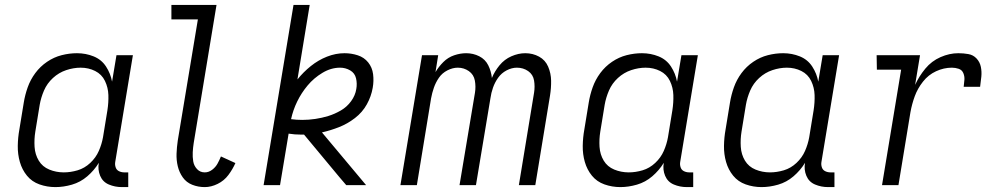

<svg xmlns="http://www.w3.org/2000/svg" viewBox="-20 -755 4072 783"><path d="M206 8Q239 8 273.5 -2Q308 -12 336 -36Q364 -60 383 -91Q378 -63 388.5 -38Q399 -13 424 -2.5Q449 8 477 8H503V-52H487Q475 -52 465 -57Q455 -62 451.5 -73Q448 -84 450 -95L522 -530H455L437 -422Q431 -455 412.5 -483.5Q394 -512 362 -525Q330 -538 294 -538Q263 -538 231.5 -530Q200 -522 172 -503Q144 -484 124 -457Q104 -430 93 -399Q82 -368 77 -337L59 -227Q53 -194 52.5 -160Q52 -126 61 -94.5Q70 -63 90 -38.5Q110 -14 141 -3Q172 8 206 8ZM240 -52Q209 -52 181 -63.5Q153 -75 138 -100Q123 -125 121 -156Q119 -187 124 -218L142 -328Q147 -357 159.5 -386Q172 -415 196 -437Q220 -459 250 -469Q280 -479 309 -479Q341 -479 368 -465.5Q395 -452 408 -425Q421 -398 422 -367.5Q423 -337 418 -305L400 -195Q395 -167 383 -139.5Q371 -112 348 -90.5Q325 -69 296.5 -60.5Q268 -52 240 -52Z M815 8Q841 8 867.5 -5Q894 -18 911.5 -41.5Q929 -65 940 -90L881 -117Q875 -102 867 -87.5Q859 -73 845 -62.5Q831 -52 815 -52Q796 -52 783.5 -65.5Q771 -79 768 -97Q765 -115 766 -134Q767 -153 770 -172L863 -735H679V-676H787L705 -182Q701 -155 700 -128.5Q699 -102 705 -77Q711 -52 725.5 -31.5Q740 -11 764 -1.5Q788 8 815 8Z M1055 0H1122L1157 -210Q1182 -206 1209 -206H1220L1363 -34L1392 0H1473L1293 -215Q1328 -223 1362.5 -236.5Q1397 -250 1427.5 -273.5Q1458 -297 1476 -329.5Q1494 -362 1500 -397Q1505 -425 1501.5 -452.5Q1498 -480 1481.5 -500.5Q1465 -521 1439 -529.5Q1413 -538 1385 -538Q1349 -538 1313.5 -524Q1278 -510 1247.5 -485.5Q1217 -461 1193 -431L1243 -735H1177ZM1213 -266Q1189 -266 1167 -269Q1175 -306 1192 -341Q1209 -376 1234.5 -406.5Q1260 -437 1295 -458Q1330 -479 1367 -479Q1389 -479 1408 -468Q1427 -457 1432 -435.5Q1437 -414 1433 -392Q1429 -366 1412 -342.5Q1395 -319 1370 -304.5Q1345 -290 1319 -282Q1293 -274 1266 -270Q1239 -266 1213 -266Z M1613 0H1680L1738 -354Q1742 -376 1749.5 -397.5Q1757 -419 1770 -438Q1783 -457 1804.5 -468Q1826 -479 1847 -479Q1872 -479 1892 -465Q1912 -451 1916.5 -426.5Q1921 -402 1917 -377L1854 0H1921L1980 -354Q1983 -376 1990.5 -397.5Q1998 -419 2011.5 -438Q2025 -457 2046 -468Q2067 -479 2088 -479Q2114 -479 2134 -465Q2154 -451 2158 -426.5Q2162 -402 2158 -377L2096 0H2163L2223 -365Q2228 -396 2227.5 -426Q2227 -456 2215.5 -483Q2204 -510 2178.5 -524Q2153 -538 2122 -538Q2094 -538 2065.5 -525.5Q2037 -513 2017 -488.5Q1997 -464 1986 -437Q1983 -465 1971 -489Q1959 -513 1934.5 -525.5Q1910 -538 1881 -538Q1857 -538 1832 -529.5Q1807 -521 1788 -502Q1769 -483 1756 -461L1767 -530H1701Z M2510 8Q2543 8 2577.5 -2Q2612 -12 2640 -36Q2668 -60 2687 -91Q2682 -63 2692.5 -38Q2703 -13 2728 -2.5Q2753 8 2781 8H2807V-52H2791Q2779 -52 2769 -57Q2759 -62 2755.5 -73Q2752 -84 2754 -95L2826 -530H2759L2741 -422Q2735 -455 2716.5 -483.5Q2698 -512 2666 -525Q2634 -538 2598 -538Q2567 -538 2535.5 -530Q2504 -522 2476 -503Q2448 -484 2428 -457Q2408 -430 2397 -399Q2386 -368 2381 -337L2363 -227Q2357 -194 2356.5 -160Q2356 -126 2365 -94.5Q2374 -63 2394 -38.5Q2414 -14 2445 -3Q2476 8 2510 8ZM2544 -52Q2513 -52 2485 -63.5Q2457 -75 2442 -100Q2427 -125 2425 -156Q2423 -187 2428 -218L2446 -328Q2451 -357 2463.5 -386Q2476 -415 2500 -437Q2524 -459 2554 -469Q2584 -479 2613 -479Q2645 -479 2672 -465.5Q2699 -452 2712 -425Q2725 -398 2726 -367.5Q2727 -337 2722 -305L2704 -195Q2699 -167 2687 -139.5Q2675 -112 2652 -90.5Q2629 -69 2600.5 -60.5Q2572 -52 2544 -52Z M3086 8Q3119 8 3153.5 -2Q3188 -12 3216 -36Q3244 -60 3263 -91Q3258 -63 3268.5 -38Q3279 -13 3304 -2.5Q3329 8 3357 8H3383V-52H3367Q3355 -52 3345 -57Q3335 -62 3331.5 -73Q3328 -84 3330 -95L3402 -530H3335L3317 -422Q3311 -455 3292.5 -483.5Q3274 -512 3242 -525Q3210 -538 3174 -538Q3143 -538 3111.5 -530Q3080 -522 3052 -503Q3024 -484 3004 -457Q2984 -430 2973 -399Q2962 -368 2957 -337L2939 -227Q2933 -194 2932.5 -160Q2932 -126 2941 -94.5Q2950 -63 2970 -38.5Q2990 -14 3021 -3Q3052 8 3086 8ZM3120 -52Q3089 -52 3061 -63.5Q3033 -75 3018 -100Q3003 -125 3001 -156Q2999 -187 3004 -218L3022 -328Q3027 -357 3039.5 -386Q3052 -415 3076 -437Q3100 -459 3130 -469Q3160 -479 3189 -479Q3221 -479 3248 -465.5Q3275 -452 3288 -425Q3301 -398 3302 -367.5Q3303 -337 3298 -305L3280 -195Q3275 -167 3263 -139.5Q3251 -112 3228 -90.5Q3205 -69 3176.5 -60.5Q3148 -52 3120 -52Z M3577 0H3644L3693 -298Q3699 -331 3710.5 -362.5Q3722 -394 3744 -422Q3766 -450 3797.5 -464.5Q3829 -479 3862 -479Q3876 -479 3889.5 -474.5Q3903 -470 3908.5 -457Q3914 -444 3913 -430Q3912 -416 3910 -401H3977Q3980 -422 3982 -442.5Q3984 -463 3980 -482.5Q3976 -502 3962.5 -516.5Q3949 -531 3929 -534.5Q3909 -538 3888 -538Q3852 -538 3815.5 -522Q3779 -506 3753.5 -475Q3728 -444 3712 -409L3732 -530H3555L3556 -471H3655Z"/></svg>

Font: Iosevka Sparkle Light
Style: Italic
Weight: 300
Italic angle: -9°
Designer: Belleve Invis
Foundry: Belleve Invis
Version: Version 4.5.0; ttfautohint (v1.8.3)